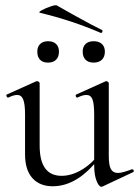

<svg xmlns="http://www.w3.org/2000/svg" viewBox="-20 -706 533 736"><path d="M76 -115V-268Q76 -307 69 -324.5Q62 -342 46 -342Q32 -342 12 -332H11Q7 -332 5 -337.5Q3 -343 7 -344L118 -394L122 -395Q125 -395 128.5 -392.5Q132 -390 132 -387V-148Q132 -32 216 -32Q254 -32 293 -55Q332 -78 360 -117L365 -106Q320 -47 275 -19.5Q230 8 182 8Q132 8 104 -23.5Q76 -55 76 -115ZM432 -43Q449 -43 485 -57H487Q491 -57 492.5 -52.5Q494 -48 490 -46L373 9L369 10Q359 10 350 -13Q341 -36 341 -73V-268Q341 -308 334.5 -325Q328 -342 311 -342Q297 -342 277 -332H276Q272 -332 270.5 -337.5Q269 -343 273 -344L384 -394L387 -395Q390 -395 393.5 -392.5Q397 -390 397 -387V-107Q397 -73 405 -58Q413 -43 432 -43ZM133 -657Q126 -659 140.5 -667Q155 -675 174.5 -681.5Q194 -688 198 -685Q207 -680 260 -650Q339 -606 371 -591Q373 -590 373 -587Q373 -584 371 -581.5Q369 -579 366 -580Q255 -628 133 -657ZM123 -508Q123 -527 134 -537.5Q145 -548 164 -548Q184 -548 195 -537.5Q206 -527 206 -508Q206 -488 195 -477Q184 -466 164 -466Q144 -466 133.5 -477Q123 -488 123 -508ZM297 -508Q297 -527 308 -537.5Q319 -548 339 -548Q359 -548 370.5 -537.5Q382 -527 382 -508Q382 -488 370.5 -477Q359 -466 339 -466Q319 -466 308 -477Q297 -488 297 -508Z"/></svg>

Font: Cormorant
Style: Regular
Weight: 400
Designer: Christian Thalmann (Catharsis Fonts)
Foundry: Catharsis Fonts
Version: Version 4.000